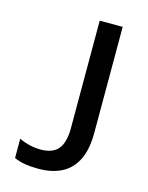

<svg xmlns="http://www.w3.org/2000/svg" viewBox="-94 -633 542 702"><g transform="rotate(15 177.5 -281.5)"><path d="M119 9Q91 9 69 5.5Q47 2 27 -7V-80Q48 -70 68.5 -65.5Q89 -61 109 -61Q155 -61 175.5 -86.5Q196 -112 196 -164V-572H283V-172Q283 -108 263.5 -68.5Q244 -29 207.5 -10Q171 9 119 9Z"/></g></svg>

Font: ltamil15
Style: Book
Weight: 400
Designer: Jelle Bosma - Monotype Design Team
Foundry: Monotype Imaging Inc.
Version: Version 2.003